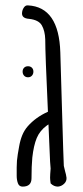

<svg xmlns="http://www.w3.org/2000/svg" viewBox="-20 -693 308 713"><path d="M195 0Q180 0 168 -12Q166 -26 166 -33Q166 -43 168 -67L166 -93L160 -231L154 -227Q128 -208 116.5 -180.5Q105 -153 100 -108Q97 -76 97 -31Q97 0 64 0Q51 0 46.5 -12.5Q42 -25 42 -40Q42 -46 42 -71.5Q42 -97 46 -120Q47 -126 51 -149Q55 -172 62.5 -190.5Q70 -209 83 -224Q113 -258 158 -278Q148 -494 148 -547Q147 -578 135.5 -598.5Q124 -619 88 -623Q59 -625 62 -647Q63 -657 69 -665.5Q75 -674 84 -673Q199 -667 204 -498L210 -295Q216 -89 217 -77Q220 -62 222 -56Q225 -47 227 -33Q228 -20 218 -10.5Q208 -1 195 0ZM64 -427Q64 -436 69.5 -441.5Q75 -447 84 -447Q93 -447 98.5 -441.5Q104 -436 104 -427Q104 -418 98.5 -412Q93 -406 84 -406Q75 -406 69.5 -412Q64 -418 64 -427Z"/></svg>

Font: Amatic SC
Style: Bold
Weight: 700
Designer: Multiple Designers
Foundry: Vernon Adams
Version: Version 2.505